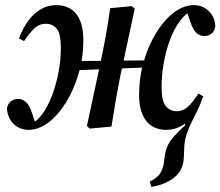

<svg xmlns="http://www.w3.org/2000/svg" viewBox="-20 -495 862 751"><path d="M572 236 566 215Q588 205 601.5 189.5Q615 174 620 148L625 111Q629 89 637 72.5Q645 56 661.5 37.5Q678 19 705 -6L697 -19L755 -116L774 -117Q765 -89 753 -64.5Q741 -40 729.5 -17Q718 6 710.5 28.5Q703 51 701 75L699 122Q697 170 662.5 198.5Q628 227 572 236ZM91 13Q68 13 48.5 1.5Q29 -10 18.5 -29.5Q8 -49 7 -72Q12 -92 24 -100Q36 -108 50 -108Q69 -108 82.5 -95Q96 -82 105 -53L122 -4L119 0L96 -4L97 -8Q124 -19 146 -49.5Q168 -80 184 -122.5Q200 -165 209 -213Q218 -261 218 -307Q218 -363 202 -382.5Q186 -402 159 -402Q133 -402 113 -382.5Q93 -363 74 -334L54 -345Q70 -386 91.5 -415Q113 -444 140.5 -459.5Q168 -475 200 -475Q232 -475 256 -460.5Q280 -446 293 -415.5Q306 -385 306 -339Q306 -270 287.5 -207Q269 -144 238 -94Q207 -44 169 -15.5Q131 13 91 13ZM272 -220V-256L571 -259V-232ZM331 8 320 -2 375 -259Q382 -293 388.5 -326.5Q395 -360 400.5 -394Q406 -428 411 -463L496 -471L507 -461L452 -205Q442 -155 433 -103.5Q424 -52 416 0ZM630 13Q598 13 574 -2Q550 -17 537 -47.5Q524 -78 524 -123Q524 -192 542.5 -255.5Q561 -319 592 -368.5Q623 -418 661 -446.5Q699 -475 739 -475Q763 -475 781.5 -463.5Q800 -452 811 -433Q822 -414 822 -391Q818 -371 806 -362.5Q794 -354 779 -354Q761 -354 747.5 -367Q734 -380 725 -409L708 -458L711 -462L733 -458L732 -454Q706 -443 683.5 -412.5Q661 -382 645 -339.5Q629 -297 620.5 -249Q612 -201 612 -155Q612 -100 628.5 -80Q645 -60 671 -60Q697 -60 717 -79.5Q737 -99 756 -129L775 -118Q760 -77 738.5 -47.5Q717 -18 689.5 -2.5Q662 13 630 13Z"/></svg>

Font: Source Serif 4 48pt SemiBold
Style: Italic
Weight: 600
Italic angle: -12°
Designer: Frank Grießhammer
Foundry: Adobe Systems Incorporated
Version: Version 4.004;hotconv 1.0.116;makeotfexe 2.5.65601